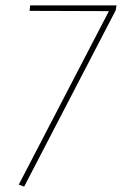

<svg xmlns="http://www.w3.org/2000/svg" viewBox="-20 -681 449 707"><path d="M409 -661 406 -643 69 6 49 -1 381 -640 89 -641 91 -661Z"/></svg>

Font: Fira Sans Condensed Thin
Style: Italic
Weight: 250
Width: 3
Italic angle: -8°
Designer: Carrois Corporate & Edenspiekermann AG
Foundry: Carrois Corporate GbR & Edenspiekermann AG
Version: Version 4.203